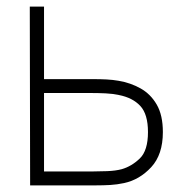

<svg xmlns="http://www.w3.org/2000/svg" viewBox="-20 -560 552 580"><path d="M71 0 70 -540H113V-321H259Q283 -321 302 -320Q321 -319 338 -316Q374 -310 404.5 -293Q435 -276 453.5 -244Q472 -212 472 -161Q472 -93 436.8 -55Q401.5 -17 355 -7Q334 -2.5 313.2 -1.2Q292.5 0 269 0ZM113 -42H257Q277.5 -42 303.5 -43Q329.5 -44 348 -49Q377.5 -57.5 402.2 -81.2Q427 -105 427 -161Q427 -215 403.8 -240Q380.5 -265 339 -273Q320.5 -277 299 -278Q277.5 -279 257 -279H113Z"/></svg>

Font: Manrope ExtraLight
Style: Regular
Weight: 200
Designer: Mikhail Sharanda
Foundry: Mikhail Sharanda
Version: Version 4.505